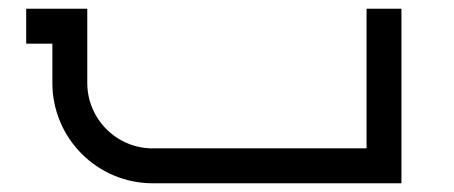

<svg xmlns="http://www.w3.org/2000/svg" viewBox="-20 -420 1040 440"><path d="M40 -400V-320H100V-230C100 -103 203 0 330 0H900V-400H820V-80H330C247.2 -80 180 -147.2 180 -230V-400Z"/></svg>

Font: KetosagCBd
Style: Regular
Weight: 500
Designer: gluk
Foundry: gluk
Version: Version 00.0024